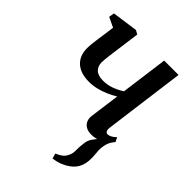

<svg xmlns="http://www.w3.org/2000/svg" viewBox="-226 -660 1017 1017"><g transform="rotate(45 282.0 -152.0)"><path d="M354 245 346 216Q368.5 206.5 381.8 195.8Q395 185 402.5 168Q412 150 411.2 124.5Q410.5 99 414.5 73.5Q417 44.5 433 24.5Q449 4.5 460 -10.5L524.5 -47.5Q507.5 -27.5 501.5 -5Q495.5 17.5 496 42Q496.5 55 498.2 71Q500 87 499.5 102Q499.5 134 488.2 160.8Q477 187.5 449.5 208Q431 222 408.2 231.2Q385.5 240.5 354 245ZM207 -536.5 186 -381Q184.5 -368.5 182.5 -353.5Q180.5 -338.5 179 -324.5Q177.5 -310.5 177.5 -299.5Q177.5 -270.5 195.5 -253Q213.5 -235.5 251.5 -235.5Q284.5 -235.5 314.8 -246.8Q345 -258 370 -274.5L405.5 -540H513L453 -85.5Q451 -67.5 456 -59.5Q461 -51.5 469 -51.5Q478 -51.5 489.8 -57Q501.5 -62.5 516 -77L528.5 -52.5Q520.5 -41 503.5 -26.2Q486.5 -11.5 462.2 -0.5Q438 10.5 409 10.5Q385.5 10.5 369.5 1.5Q353.5 -7.5 346 -23.8Q338.5 -40 341.5 -62.5L364 -229.5Q342 -216 315.2 -204.2Q288.5 -192.5 260 -185.5Q231.5 -178.5 204 -178.5Q139 -178.5 104.5 -210.2Q70 -242 70 -298Q70 -314 72.2 -334.2Q74.5 -354.5 77.5 -375.2Q80.5 -396 83 -413L91 -471.5L35.5 -498L40.5 -528.5L185 -549Z"/></g></svg>

Font: Merriweather 60pt Medium
Style: Italic
Weight: 500
Italic angle: -7.8°
Version: Version 2.101